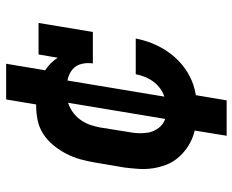

<svg xmlns="http://www.w3.org/2000/svg" viewBox="-88 -580 775 640"><g transform="rotate(-90 300.0 -260.5)"><path d="M255 8Q231 8 207.5 5Q184 2 163 -6Q142 -14 124 -27Q106 -40 92 -57Q78 -74 70 -95Q62 -116 58.5 -139Q55 -162 56.5 -185.5Q58 -209 61 -233L78 -333Q82 -357 88.5 -380.5Q95 -404 106.5 -426.5Q118 -449 134.5 -469.5Q151 -490 172.5 -504Q194 -518 218.5 -523Q243 -528 267 -528Q291 -528 314.5 -524Q338 -520 359 -511.5Q380 -503 397.5 -489Q415 -475 427 -456L438 -520H543L513 -339H408Q411 -358 406.5 -376.5Q402 -395 388.5 -406.5Q375 -418 356.5 -422.5Q338 -427 320 -427Q305 -427 290 -424.5Q275 -422 261 -415Q247 -408 235.5 -397.5Q224 -387 215.5 -373.5Q207 -360 202.5 -345.5Q198 -331 195 -317L179 -217Q176 -202 175.5 -187Q175 -172 177 -158Q179 -144 185.5 -131.5Q192 -119 202 -110Q212 -101 226 -97Q240 -93 255 -93Q275 -93 296 -100Q317 -107 333 -121.5Q349 -136 358.5 -155.5Q368 -175 372 -196H491Q486 -169 475.5 -142.5Q465 -116 449 -92Q433 -68 411 -48Q389 -28 363 -15Q337 -2 309.5 3Q282 8 255 8ZM167 107 194 -59 216 -55 285 -470H321L263 -478L288 -628H407L379 -461L358 -465L289 -50H252L310 -42L285 107Z"/></g></svg>

Font: Iosevka Etoile Oblique
Style: Bold
Weight: 700
Italic angle: -9°
Designer: Belleve Invis
Foundry: Belleve Invis
Version: Version 15.5.2; ttfautohint (v1.8.4)